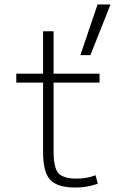

<svg xmlns="http://www.w3.org/2000/svg" viewBox="-20 -830 543 860"><path d="M417 -810H475L385 -583H340ZM418 -7Q370 10 318 10Q237 10 205 -24.5Q173 -59 173 -147V-460H53V-500H173V-690H220V-500H426V-460H220V-153Q220 -78 242 -54Q264 -30 323 -30Q370 -30 408 -45Z"/></svg>

Font: Mplus 1p Light
Style: Regular
Weight: 300
Version: Version 1.061